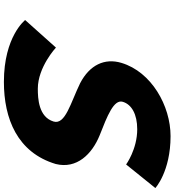

<svg xmlns="http://www.w3.org/2000/svg" viewBox="25 -905 895 985"><g transform="rotate(90 472.5 -412.5)"><path d="M678.4 -840C522.8 -840 348.7 -742 302.6 -588C276.9 -502 312.8 -425 407.1 -376C508 -327 621.4 -300 603.5 -240C580.4 -163 484.9 -159 435.2 -159C323.9 -159 224.1 -252 224.1 -252L82.8 -94C82.8 -94 167.2 15 400.1 15C588.8 15 762.4 -54 821.4 -251C848.2 -359 770.5 -437 674.8 -476C573 -516 488.5 -549 502.3 -595C515.8 -640 565.6 -669 643 -669C745.9 -669 823.8 -612 823.8 -612L944.7 -762C944.7 -762 859.9 -840 678.4 -840Z"/></g></svg>

Font: Hussar
Style: BdSuprExtOblThree
Weight: 700
Foundry: Cannot Into Space Fonts
Version: Version 2.00